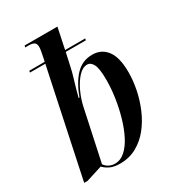

<svg xmlns="http://www.w3.org/2000/svg" viewBox="-185 -867 896 985"><g transform="rotate(-30 263.5 -375.0)"><path d="M236 10Q201 10 178.5 -0.5Q156 -11 141 -27L46 3H26L159 -626H68L70 -636H161L167 -664Q171 -682 173 -695Q175 -708 175 -717Q175 -736 164 -743Q153 -750 131 -750H111L114 -760H308L282 -636H401L399 -626H280L265 -558Q259 -526 245 -480.5Q231 -435 219 -388H224Q250 -460 290 -503Q330 -546 390 -546Q444 -546 475.5 -504.5Q507 -463 507 -375Q507 -327 496.5 -274Q486 -221 464.5 -170.5Q443 -120 411 -79.5Q379 -39 335 -14.5Q291 10 236 10ZM213 -3Q246 -3 273.5 -27.5Q301 -52 322 -93.5Q343 -135 358 -187Q373 -239 381 -293.5Q389 -348 389 -397Q389 -465 376 -490Q363 -515 342 -515Q315 -515 290 -488Q265 -461 245.5 -419Q226 -377 217 -333L153 -34Q162 -20 178 -11.5Q194 -3 213 -3Z"/></g></svg>

Font: Noto Serif Display Condensed SemiBold
Style: Italic
Weight: 600
Width: 3
Italic angle: -12°
Designer: Monotype Design Team
Foundry: Monotype Imaging Inc.
Version: Version 2.009